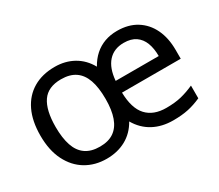

<svg xmlns="http://www.w3.org/2000/svg" viewBox="-103 -838 1151 1008"><g transform="rotate(-30 473.0 -333.5)"><path d="M677 -611Q745 -611 793.5 -581Q842 -551 868 -497Q894 -443 894 -370V-317H538Q540 -221 581.5 -176Q623 -131 700 -131Q753 -131 791.5 -140.5Q830 -150 870 -168V-91Q830 -73 791 -64.5Q752 -56 699 -56Q631 -56 579 -84Q527 -112 495 -167Q464 -112 413 -84Q362 -56 296 -56Q226 -56 171.5 -88.5Q117 -121 85.5 -183.5Q54 -246 54 -335Q54 -423 83.5 -484.5Q113 -546 168 -578.5Q223 -611 299 -611Q362 -611 412 -583Q462 -555 492 -501Q512 -537 539.5 -561.5Q567 -586 601.5 -598.5Q636 -611 677 -611ZM295 -538Q216 -538 181 -487Q146 -436 146 -335Q146 -268 161.5 -222Q177 -176 210.5 -152.5Q244 -129 297 -129Q349 -129 382 -152Q415 -175 431 -220Q447 -265 447 -331Q447 -401 431 -446.5Q415 -492 381.5 -515Q348 -538 295 -538ZM676 -539Q616 -539 581 -500Q546 -461 540 -387H801Q801 -433 788 -467Q775 -501 747.5 -520Q720 -539 676 -539Z"/></g></svg>

Font: Noto Sans Malayalam UI
Style: Regular
Weight: 400
Designer: Jelle Bosma - Monotype Design Team
Foundry: Monotype Imaging Inc.
Version: Version 2.104